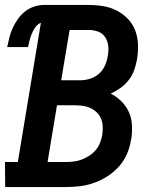

<svg xmlns="http://www.w3.org/2000/svg" viewBox="-25 -755 645 775"><path d="M-4 0 -5 -101H47L140 -663Q127 -658 118 -645.5Q109 -633 103.5 -619.5Q98 -606 94.5 -592.5Q91 -579 88 -565H4Q8 -585 13 -604.5Q18 -624 26.5 -642.5Q35 -661 47.5 -678.5Q60 -696 76.5 -709Q93 -722 113 -728.5Q133 -735 152 -735H333Q363 -735 392.5 -730Q422 -725 447 -712Q472 -699 491.5 -678.5Q511 -658 521 -631.5Q531 -605 532 -575Q533 -545 528 -515Q524 -493 516.5 -472Q509 -451 495 -432.5Q481 -414 462 -400.5Q443 -387 422 -377Q446 -365 465 -346Q484 -327 495 -303Q506 -279 507.5 -250.5Q509 -222 505 -193L504 -192Q500 -164 488.5 -136Q477 -108 456.5 -84.5Q436 -61 409.5 -44Q383 -27 355 -17Q327 -7 298 -3.5Q269 0 240 0ZM222 -431H299Q318 -431 338 -437Q358 -443 374 -457Q390 -471 398.5 -490Q407 -509 410 -529Q414 -549 412 -568.5Q410 -588 400 -604Q390 -620 372 -627Q354 -634 334 -634H256ZM167 -101H240Q256 -101 272.5 -103Q289 -105 305 -111Q321 -117 335.5 -126.5Q350 -136 361.5 -149.5Q373 -163 379 -179Q385 -195 388 -211Q390 -227 389.5 -243.5Q389 -260 383.5 -274.5Q378 -289 367 -300Q356 -311 342 -318Q328 -325 311.5 -327.5Q295 -330 279 -330H205Z"/></svg>

Font: Iosevka Etoile
Style: Bold Italic
Weight: 700
Italic angle: -9°
Designer: Belleve Invis
Foundry: Belleve Invis
Version: Version 28.1.0; ttfautohint (v1.8.4)